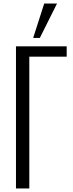

<svg xmlns="http://www.w3.org/2000/svg" viewBox="-20 -1074 417 1094"><path d="M71 0V-810H360V-751H147V0ZM169 -858 232 -1054H305L207 -858Z"/></svg>

Font: Oswald Light
Style: Regular
Weight: 300
Designer: Vernon Adams
Foundry: Vernon Adams
Version: Version 4.103;gftools[0.9.33.dev8+g029e19f]